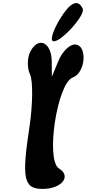

<svg xmlns="http://www.w3.org/2000/svg" viewBox="-20 -1277 563 1247"><path d="M177 -942C157 -904 155 -836 175 -794C195 -752 193 -596 171 -450C120 -117 134 -50 256 -50C381 -50 446 -132 363 -183C275 -237 351 -737 453 -774C538 -805 549 -988 466 -988C431 -988 384 -941 360 -883L317 -779L316 -879C314 -1004 229 -1042 177 -942ZM367 -1150C330 -1088 308 -1027 320 -1013C350 -977 538 -1175 517 -1221C486 -1287 435 -1262 367 -1150Z"/></svg>

Font: Hussar Skorodowane
Style: Ky
Weight: 700
Foundry: Cannot Into Space Fonts
Version: Version 0.892